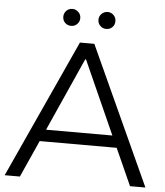

<svg xmlns="http://www.w3.org/2000/svg" viewBox="-58 -917 833 969"><g transform="rotate(5 358.5 -433.0)"><path d="M553 -187H163L79 0H2L322 -700H395L715 0H637ZM526 -247 360 -618H356L190 -247ZM227 -823Q227 -841 239.5 -853.5Q252 -866 270 -866Q287 -866 300 -853.5Q313 -841 313 -823Q313 -805 300.5 -792.5Q288 -780 270 -780Q252 -780 239.5 -792Q227 -804 227 -823ZM405 -823Q405 -841 418 -853.5Q431 -866 448 -866Q466 -866 478.5 -853.5Q491 -841 491 -823Q491 -804 478.5 -792Q466 -780 448 -780Q430 -780 417.5 -792.5Q405 -805 405 -823Z"/></g></svg>

Font: CMG Sans
Style: Regular
Weight: 400
Designer: Julieta Ulanovsky
Foundry: Julieta Ulanovsky
Version: Version 7.200